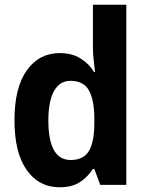

<svg xmlns="http://www.w3.org/2000/svg" viewBox="-20 -846 625 810"><path d="M231 -56Q144 -56 92.5 -129Q41 -202 41 -339Q41 -476 93 -549Q145 -622 232 -622Q283 -622 319 -600Q355 -578 377 -542H381Q379 -563 375.5 -590Q372 -617 372 -645V-826H513V-66H403L378 -133H372Q349 -98 316 -77Q283 -56 231 -56ZM278 -171Q332 -171 354.5 -208Q377 -245 378 -321V-343Q378 -423 355.5 -464Q333 -505 277 -505Q232 -505 208 -462Q184 -419 184 -338Q184 -171 278 -171Z"/></svg>

Font: Noto Sans Malayalam UI SemiCondensed
Style: Bold
Weight: 700
Width: 4
Designer: Jelle Bosma - Monotype Design Team
Foundry: Monotype Imaging Inc.
Version: Version 2.104; ttfautohint (v1.8.4.7-5d5b)